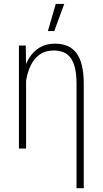

<svg xmlns="http://www.w3.org/2000/svg" viewBox="-20 -762 526 985"><path d="M113.8 -415.5V0H77.1V-528.3H112.3ZM107.9 -272H85Q85 -330.1 95.9 -378.9Q106.9 -427.7 128.9 -463.4Q150.9 -499 184.1 -518.6Q217.3 -538.1 262.2 -538.1Q297.9 -538.1 325.2 -526.6Q352.5 -515.1 371.3 -490.7Q390.1 -466.3 399.9 -427Q409.7 -387.7 409.7 -332.5V203.6H372.6V-332.5Q372.6 -382.8 364 -416Q355.5 -449.2 339.8 -468.3Q324.2 -487.3 302.7 -495.1Q281.2 -502.9 255.9 -502.9Q212.9 -502.9 184.3 -482.7Q155.8 -462.4 138.9 -429Q122.1 -395.5 115 -354.5Q107.9 -313.5 107.9 -272ZM225.6 -602.5 266.1 -741.7H309.6L258.3 -602.5Z"/></svg>

Font: Roboto Condensed ExtraLight
Style: Regular
Weight: 250
Designer: Christian Robertson
Foundry: Google
Version: Version 3.008; 2023